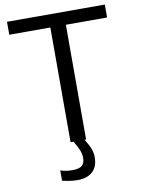

<svg xmlns="http://www.w3.org/2000/svg" viewBox="-102 -808 804 1096"><g transform="rotate(-10 300.0 -260.0)"><path d="M255 -665H17V-740H584V-665H345V0H336Q359 37 367.5 60Q376 83 376 108Q376 162 345 191Q314 220 257 220Q237 220 213.5 216.5Q190 213 169 208V148Q199 159 238 159Q276 159 293 145.5Q310 132 310 100Q310 78 301 55Q292 32 272 0H255Z"/></g></svg>

Font: EncodeSans
Style: Regular
Weight: 400
Designer: Pablo Impallari, Andres Torresi
Foundry: Pablo Impallari, Andres Torresi
Version: Version 1.000; ttfautohint (v1.4.1)